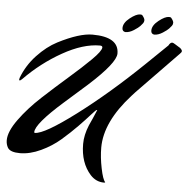

<svg xmlns="http://www.w3.org/2000/svg" viewBox="-162 -891 1088 1108"><g transform="rotate(5 382.0 -336.5)"><path d="M448 -44Q448 12 461 75.5Q474 139 488 153Q488 156 481 156Q435 156 402 120Q342 53 342 -56Q342 -108 366 -166Q372 -179 385.5 -209Q399 -239 406 -257Q406 -258 404 -258Q399 -258 373 -228.5Q347 -199 306 -157Q265 -115 216 -72.5Q167 -30 104 -0.5Q41 29 -17 29Q-73 29 -88 4Q-99 -15 -99 -39Q-99 -89 -47.5 -160Q4 -231 78 -299.5Q152 -368 225.5 -432Q299 -496 351 -547.5Q403 -599 404 -620Q404 -630 389 -630Q292 -630 174 -563.5Q56 -497 -41 -398Q-50 -389 -55 -389Q-58 -389 -58 -394L-56 -404Q-28 -478 27 -536.5Q82 -595 142 -626Q265 -689 341 -689Q494 -689 494 -593Q494 -538 340 -399Q275 -341 210 -284Q55 -147 55 -99Q55 -95 59 -95Q114 -95 291.5 -228.5Q469 -362 660 -546L783 -665Q792 -683 804 -683Q809 -683 822 -674.5Q835 -666 840.5 -663Q846 -660 852 -656Q863 -646 863 -639Q863 -632 853 -623L617 -380L597 -358Q448 -194 448 -44ZM605 -829Q615 -829 618 -825Q632 -808 632 -797.5Q632 -787 626 -779.5Q620 -772 611.5 -762.5Q603 -753 577.5 -736.5Q552 -720 528 -720Q510 -723 510 -742Q510 -772 546 -800.5Q582 -829 605 -829ZM772 -829Q782 -829 785 -825Q799 -808 799 -797.5Q799 -787 793 -779.5Q787 -772 778.5 -762.5Q770 -753 744.5 -736.5Q719 -720 695 -720Q677 -723 677 -742Q677 -772 713 -800.5Q749 -829 772 -829Z"/></g></svg>

Font: Mr Dafoe
Style: Regular
Weight: 400
Designer: Alejandro Paul
Foundry: Alejandro Paul
Version: Version 1.000